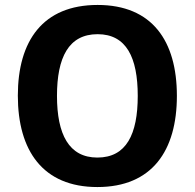

<svg xmlns="http://www.w3.org/2000/svg" viewBox="-20 -745 787 775"><path d="M694 -358C694 -580 594 -725 374 -725C153 -725 52 -580 52 -359C52 -137 153 10 373 10C594 10 694 -137 694 -358ZM210 -358C210 -513 257 -607 374 -607C490 -607 536 -513 536 -358C536 -203 490 -109 373 -109C258 -109 210 -203 210 -358Z"/></svg>

Font: Noto Sans Display
Style: Bold
Weight: 700
Designer: Monotype Design Team
Foundry: Monotype Imaging Inc.
Version: Version 1.900